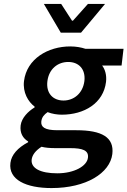

<svg xmlns="http://www.w3.org/2000/svg" viewBox="-20 -739 648 976"><path d="M141 72C144 49 160 27 191 7C211 12 233 14 263 14H337C399 14 432 25 427 63C422 105 358 142 271 142C185 142 136 116 141 72ZM33 89C22 175 113 217 242 217C418 217 539 141 551 44C561 -41 498 -77 368 -77H272C206 -77 187 -94 190 -122C193 -144 204 -156 222 -169C245 -160 271 -156 294 -156C408 -156 506 -214 519 -323C523 -357 514 -387 499 -406H598L608 -491H414C393 -498 367 -503 337 -503C224 -503 116 -440 102 -327C95 -269 123 -222 156 -197V-193C123 -173 90 -140 85 -102C80 -62 97 -36 123 -20V-16C70 12 38 48 33 89ZM303 -228C250 -228 213 -264 221 -327C229 -389 274 -424 327 -424C380 -424 416 -388 409 -327C401 -264 355 -228 303 -228ZM289 -573H392L514 -719H427L351 -634H346L291 -719H203Z"/></svg>

Font: Falling Sky
Style: ExtObl
Weight: 400
Designer: Paul D. Hunt
Foundry: Adobe Systems Incorporated
Version: Version 1.02